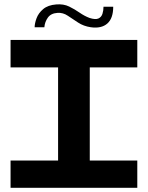

<svg xmlns="http://www.w3.org/2000/svg" viewBox="-20 -889 700 909"><path d="M30 -700H630V-570H405V-129H630V0H30V-129H255V-570H30ZM144 -760Q144 -778 153 -802.5Q162 -827 184.5 -846Q207 -865 246 -868Q281 -871 307.5 -858Q334 -845 357 -829Q380 -813 404 -804Q432 -795 446 -801.5Q460 -808 465 -823.5Q470 -839 470 -857H516Q516 -802 488 -777.5Q460 -753 410 -760Q376 -765 350 -782Q324 -799 301 -814.5Q278 -830 252 -828Q221 -826 206.5 -805.5Q192 -785 190 -760Z"/></svg>

Font: Vina Sans
Style: Regular
Weight: 400
Designer: Andree Nguyen
Foundry: Nguyen Type Foundry
Version: Version 1.002; ttfautohint (v1.8.4.7-5d5b);gftools[0.9.28]